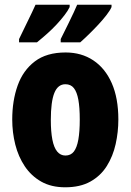

<svg xmlns="http://www.w3.org/2000/svg" viewBox="-20 -786 556 816"><path d="M483 -278Q483 -225 471.5 -173.5Q460 -122 434 -80.5Q408 -39 364.5 -14.5Q321 10 257 10Q198 10 155.5 -14Q113 -38 85.5 -79Q58 -120 45 -171.5Q32 -223 32 -278Q32 -358 55 -422.5Q78 -487 128 -525Q178 -563 259 -563Q326 -563 376.5 -529.5Q427 -496 455 -432.5Q483 -369 483 -278ZM196 -276Q196 -227 202.5 -193Q209 -159 223 -142Q237 -125 258 -125Q281 -125 294 -142Q307 -159 313 -193Q319 -227 319 -278Q319 -329 313 -362Q307 -395 294 -411.5Q281 -428 258 -428Q226 -428 211 -391Q196 -354 196 -276ZM454 -756Q448 -742 433 -722.5Q418 -703 398.5 -682Q379 -661 358.5 -641Q338 -621 321 -606H238V-620Q256 -656 270 -684.5Q284 -713 293.5 -733.5Q303 -754 308 -766H454ZM276 -756Q269 -741 254.5 -722Q240 -703 221 -682.5Q202 -662 180 -642.5Q158 -623 137 -606H61V-620Q79 -657 92.5 -685Q106 -713 116 -733.5Q126 -754 131 -766H276Z"/></svg>

Font: Noto Sans Khmer ExtraCondensed Black
Style: Regular
Weight: 900
Width: 2
Designer: Danh Hong and the Monotype Design Team
Foundry: Monotype Imaging Inc.
Version: Version 2.004